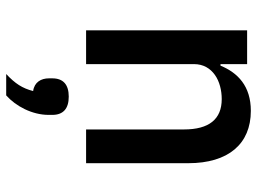

<svg xmlns="http://www.w3.org/2000/svg" viewBox="-125 -447 830 620"><g transform="rotate(90 290.0 -137.0)"><path d="M78 0V-520H187V-434H192C215 -490 258 -532 338 -532C445 -532 507 -459 507 -330V0H398V-316C398 -397 365 -438 300 -438C272 -438 243 -431 222 -416C201 -401 187 -379 187 -348V0ZM292 56C331 56 351 74 351 109V121C351 174 323 227 288 258H219C250 229 265 206 274 171C245 167 233 145 233 120V109C233 74 253 56 292 56Z"/></g></svg>

Font: Plexus Sans Medium
Style: Regular
Weight: 500
Version: Version 2.001;PS 002.001;hotconv 1.0.70;makeotf.lib2.5.58329